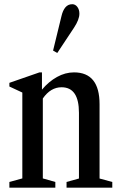

<svg xmlns="http://www.w3.org/2000/svg" viewBox="-20 -870 550 890"><path d="M23.5 0V-26.5L83.5 -43V-441L23.5 -469V-486L163 -534.5H174.5V-454.5Q206 -492 244.2 -513.2Q282.5 -534.5 323 -534.5Q441.5 -534.5 441.5 -387V-42.5L500.5 -26.5V0H288.5V-26.5L346 -42.5V-347Q346 -465.5 265.5 -465.5Q214.5 -465.5 178.5 -413.5V-43L236.5 -26.5V0ZM245.5 -624.5 226 -635.5 265 -795.5Q271 -821.5 283.2 -836Q295.5 -850.5 315 -850.5Q329 -850.5 338.5 -838Q348 -825.5 348 -806.5Q348 -779.5 323 -741.5Z"/></svg>

Font: Libre Caslon Condensed Medium
Style: Regular
Weight: 500
Designer: Pablo Impallari, Rodrigo Fuenzalida, Katja Schimmel, Ertekin Erdin
Foundry: Pablo Impallari, Rodrigo Fuenzalida
Version: Version 2.000; ttfautohint (v1.8.4.7-5d5b);gftools[0.9.33]